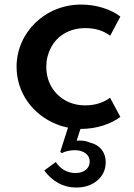

<svg xmlns="http://www.w3.org/2000/svg" viewBox="-20 -548 586 840"><path d="M335.5 16C403 16 466 -6 506.5 -36.5L461.5 -120.5C435 -100 396.5 -87 354.5 -87C320.5 -87 290.5 -94.5 264.5 -109.5C212.5 -139.5 182.5 -192.5 182.5 -256C182.5 -286 189.5 -314 203 -340C230.5 -391.5 283 -425 353.5 -425C396.5 -425 432.5 -414 462 -391.5L506.5 -475.5C486.5 -491 461.5 -504 431 -513.5C400.5 -523 368.5 -528 335 -528C175 -528 52.5 -403.5 52.5 -256C52.5 -141 124.5 -45.5 226.5 -5C243 2 260 7 277.5 10.5L243.5 116.5L250.5 122C262.5 114.5 287 109 307 109C346.5 109 372.5 129 372.5 159C372.5 188.5 347.5 209 311 209C275 209 246 193 224 161L173.5 198C209.5 246 257 272.5 313 272.5C351 272.5 382 262 406.5 241C430.5 220 442.5 193.5 442.5 161C442.5 117 415.5 85.5 374 76C357.5 68.5 341.5 67 328.5 67C324.5 67 320 67 315.5 67.5L332 16C333 16 334 16 335.5 16Z"/></svg>

Font: Spartan SemiBold
Style: Regular
Weight: 600
Designer: Matt Bailey, Mirko Velimirovic
Foundry: Matt Bailey
Version: Version 1.003